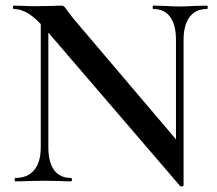

<svg xmlns="http://www.w3.org/2000/svg" viewBox="-20 -645 772 683"><path d="M125 -602 152 -600V-121Q152 -68 172.5 -40Q193 -12 233 -12Q236 -12 236 -6Q236 0 233 0Q207 0 193 -1L140 -2L81 -1Q65 0 35 0Q32 0 32 -6Q32 -12 35 -12Q78 -12 101.5 -40Q125 -68 125 -121ZM621 17 140 -543Q106 -582 80 -597.5Q54 -613 29 -613Q26 -613 26 -619Q26 -625 29 -625L69 -624Q81 -623 105 -623L169 -624Q181 -625 197 -625Q205 -625 209 -621Q213 -617 221 -605Q238 -582 246 -573L625 -127L633 14Q633 17 628 18Q623 19 621 17ZM633 14 606 -16V-503Q606 -556 585.5 -584.5Q565 -613 525 -613Q523 -613 523 -619Q523 -625 525 -625L566 -624Q598 -622 619 -622Q638 -622 674 -624L716 -625Q719 -625 719 -619Q719 -613 716 -613Q676 -613 654.5 -584.5Q633 -556 633 -503Z"/></svg>

Font: Cormorant Garamond SemiBold
Style: Regular
Weight: 600
Designer: Christian Thalmann (Catharsis Fonts)
Foundry: Catharsis Fonts
Version: Version 4.000